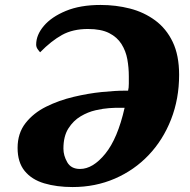

<svg xmlns="http://www.w3.org/2000/svg" viewBox="-20 -745 767 775"><path d="M273 10Q209 10 158.5 -5Q108 -20 79.5 -55Q51 -90 51 -148Q51 -207 83 -248Q115 -289 166.5 -314.5Q218 -340 277 -354Q336 -368 390.5 -373.5Q445 -379 483 -379H497Q500 -390 500 -407.5Q500 -425 500 -437Q500 -472 494 -505.5Q488 -539 470.5 -567Q453 -595 420.5 -611.5Q388 -628 335 -628Q274 -628 230.5 -604Q187 -580 142 -534Q138 -538 132 -546.5Q126 -555 126 -565Q126 -604 157 -640.5Q188 -677 246 -701Q304 -725 386 -725Q448 -725 504.5 -710.5Q561 -696 606 -663Q651 -630 677 -576Q703 -522 703 -443Q703 -346 670.5 -263Q638 -180 580 -119Q522 -58 443.5 -24Q365 10 273 10ZM303 -63Q355 -63 405 -124.5Q455 -186 483 -310H448Q443 -310 420 -308.5Q397 -307 366 -300Q335 -293 305.5 -275.5Q276 -258 256 -226.5Q236 -195 236 -145Q236 -117 251.5 -90Q267 -63 303 -63Z"/></svg>

Font: Noto Serif Black
Style: Italic
Weight: 900
Italic angle: -12°
Designer: Monotype Design Team
Foundry: Monotype Imaging Inc.
Version: Version 2.013